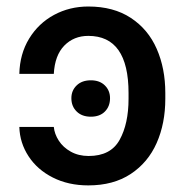

<svg xmlns="http://www.w3.org/2000/svg" viewBox="-20 -557 564 587"><path d="M251 -80.1Q318.4 -80.1 345.7 -129.4Q373 -178.7 373 -254.9V-272.5Q373 -447.3 250 -447.3Q205.6 -447.3 176.5 -417.5Q147.5 -387.7 144.5 -331.1H39.1Q40.5 -392.1 69.1 -439Q97.7 -485.8 145.3 -511.5Q192.9 -537.1 250 -537.1Q327.1 -537.1 380.1 -502.2Q433.1 -467.3 459.2 -407.5Q485.4 -347.7 485.4 -272.5V-254.9Q485.4 -179.7 459 -119.9Q432.6 -60.1 379.6 -25.1Q326.7 9.8 250 9.8Q189 9.8 141.6 -14.2Q94.2 -38.1 67.4 -79.1Q40.5 -120.1 39.1 -168.9H144.5Q146.5 -147.5 159.7 -127Q172.9 -106.4 196.5 -93.3Q220.2 -80.1 251 -80.1ZM198.2 -256.8Q198.2 -280.3 214.4 -295.9Q230.5 -311.5 257.8 -311.5Q284.7 -311.5 300.5 -295.9Q316.4 -280.3 316.4 -256.8Q316.4 -231.9 300.8 -216.1Q285.2 -200.2 257.8 -200.2Q230.5 -200.2 214.4 -216.1Q198.2 -231.9 198.2 -256.8Z"/></svg>

Font: Pretendard Std Medium
Style: Regular
Weight: 500
Designer: Base glyphs from Inter by Rasmus Andersson; Hangeul glyphs from Noto Sans CJK(Source Han Sans) by Jang Soo-young and Kan
Foundry: Kil Hyung-jin
Version: Version 1.309